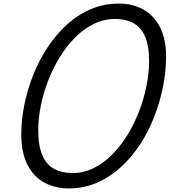

<svg xmlns="http://www.w3.org/2000/svg" viewBox="-20 -1035 949 1074"><path d="M365 19Q289 19 229 -13Q169 -45 134 -112.5Q99 -180 99 -285Q99 -364 116 -448.5Q133 -533 165.5 -615Q198 -697 245.5 -769Q293 -841 353.5 -896.5Q414 -952 487.5 -983.5Q561 -1015 646 -1015Q721 -1015 780.5 -982.5Q840 -950 874.5 -884Q909 -818 909 -717Q909 -637 892 -551Q875 -465 843 -382.5Q811 -300 764 -228Q717 -156 656.5 -100.5Q596 -45 522.5 -13Q449 19 365 19ZM386 -67Q447 -67 502.5 -94Q558 -121 606 -169Q654 -217 692.5 -279.5Q731 -342 758 -412.5Q785 -483 799.5 -555Q814 -627 814 -694Q814 -781 791 -832Q768 -883 725.5 -906Q683 -929 625 -929Q563 -929 506.5 -902Q450 -875 402 -827Q354 -779 315.5 -717Q277 -655 250 -585.5Q223 -516 208.5 -444.5Q194 -373 194 -308Q194 -217 218 -164Q242 -111 285 -89Q328 -67 386 -67Z"/></svg>

Font: Playwrite AU TAS
Style: Regular
Weight: 400
Designer: Veronika Burian, José Scaglione
Foundry: TypeTogether
Version: Version 1.002